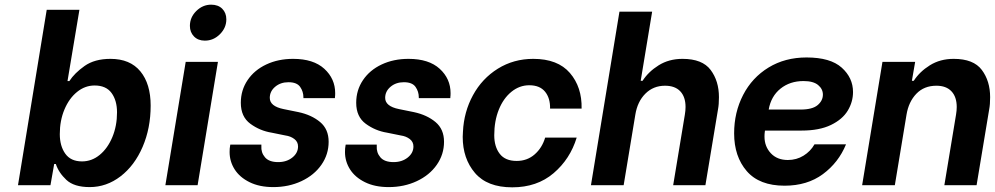

<svg xmlns="http://www.w3.org/2000/svg" viewBox="-20 -793 4259 822"><path d="M219 -91H212L196 0H57L180 -751H320L269 -446H277Q299 -480 342 -510.5Q385 -541 453 -541Q537 -541 581 -487.5Q625 -434 625 -341Q625 -244 590.5 -164Q556 -84 496 -38Q436 8 364 8Q297 8 264 -23Q231 -54 219 -91ZM481 -312Q481 -363 457.5 -395Q434 -427 385 -427Q344 -427 310 -399.5Q276 -372 256 -324.5Q236 -277 236 -219Q236 -168 259.5 -135Q283 -102 331 -102Q373 -102 407 -130Q441 -158 461 -206Q481 -254 481 -312Z M775 -528H913L826 0H688ZM793 -682Q793 -719 820.5 -746Q848 -773 884 -773Q914 -773 931.5 -755.5Q949 -738 949 -710Q949 -674 921.5 -646.5Q894 -619 857 -619Q828 -619 810.5 -637Q793 -655 793 -682Z M963 -142Q963 -159 965 -168L966 -174H1099V-168Q1097 -140 1114.5 -119.5Q1132 -99 1171 -99Q1207 -99 1231.5 -118.5Q1256 -138 1256 -166Q1256 -186 1240 -198Q1224 -210 1202 -213L1143 -225Q1093 -233 1052 -263Q1011 -293 1011 -353Q1011 -407 1040 -450Q1069 -493 1120 -517Q1171 -541 1235 -541Q1322 -541 1368.5 -498.5Q1415 -456 1415 -394Q1415 -383 1414 -377V-373H1279V-376Q1279 -401 1265 -421Q1251 -441 1215 -441Q1181 -441 1158 -421.5Q1135 -402 1135 -374Q1135 -338 1194 -326L1258 -313Q1314 -301 1350.5 -270.5Q1387 -240 1387 -186Q1387 -132 1356 -87.5Q1325 -43 1270.5 -17.5Q1216 8 1150 8Q1091 8 1048.5 -13Q1006 -34 984.5 -68Q963 -102 963 -142Z M1457 -142Q1457 -159 1459 -168L1460 -174H1593V-168Q1591 -140 1608.5 -119.5Q1626 -99 1665 -99Q1701 -99 1725.5 -118.5Q1750 -138 1750 -166Q1750 -186 1734 -198Q1718 -210 1696 -213L1637 -225Q1587 -233 1546 -263Q1505 -293 1505 -353Q1505 -407 1534 -450Q1563 -493 1614 -517Q1665 -541 1729 -541Q1816 -541 1862.5 -498.5Q1909 -456 1909 -394Q1909 -383 1908 -377V-373H1773V-376Q1773 -401 1759 -421Q1745 -441 1709 -441Q1675 -441 1652 -421.5Q1629 -402 1629 -374Q1629 -338 1688 -326L1752 -313Q1808 -301 1844.5 -270.5Q1881 -240 1881 -186Q1881 -132 1850 -87.5Q1819 -43 1764.5 -17.5Q1710 8 1644 8Q1585 8 1542.5 -13Q1500 -34 1478.5 -68Q1457 -102 1457 -142Z M1961 -207 1962 -229Q1966 -314 2005 -385.5Q2044 -457 2111.5 -499Q2179 -541 2263 -541Q2368 -541 2420 -480.5Q2472 -420 2470 -328H2335Q2336 -373 2313.5 -400.5Q2291 -428 2246 -428Q2204 -428 2169.5 -400Q2135 -372 2115.5 -323.5Q2096 -275 2096 -214Q2096 -165 2119.5 -134.5Q2143 -104 2192 -104Q2237 -104 2269 -132Q2301 -160 2314 -204H2449Q2421 -112 2350 -51.5Q2279 9 2173 9Q2066 9 2013.5 -52.5Q1961 -114 1961 -207Z M2632 -743H2772L2723 -447H2731Q2756 -486 2800 -513.5Q2844 -541 2902 -541Q2987 -541 3022.5 -493.5Q3058 -446 3058 -377Q3058 -346 3054 -325L3000 0H2862L2912 -302Q2915 -320 2915 -335Q2915 -378 2892.5 -402Q2870 -426 2827 -426Q2777 -426 2743 -392Q2709 -358 2700 -302L2650 0H2510Z M3123 -222Q3123 -312 3161.5 -386.5Q3200 -461 3270.5 -504Q3341 -547 3433 -547Q3535 -547 3583.5 -503.5Q3632 -460 3632 -399Q3632 -357 3609.5 -319.5Q3587 -282 3537.5 -258Q3488 -234 3412 -234H3255L3254 -226Q3253 -220 3253 -208Q3253 -166 3280 -137Q3307 -108 3353 -108Q3390 -108 3420 -126.5Q3450 -145 3467 -175H3602Q3570 -97 3503 -47.5Q3436 2 3339 2Q3231 2 3177 -60.5Q3123 -123 3123 -222ZM3408 -324Q3458 -324 3480.5 -343Q3503 -362 3503 -388Q3503 -412 3482.5 -429Q3462 -446 3420 -446Q3362 -446 3321.5 -413.5Q3281 -381 3271 -324Z M3758 -528H3898L3884 -447H3892Q3917 -486 3961 -513.5Q4005 -541 4063 -541Q4148 -541 4183.5 -493.5Q4219 -446 4219 -377Q4219 -346 4215 -325L4161 0H4023L4073 -302Q4076 -320 4076 -335Q4076 -378 4053.5 -402Q4031 -426 3989 -426Q3936 -426 3903 -391.5Q3870 -357 3861 -302L3811 0H3671Z"/></svg>

Font: Be Vietnam
Style: Bold Italic
Weight: 700
Italic angle: -9.66701°
Designer: Gabriel Lam
Foundry: TypeRant
Version: Version 3.000